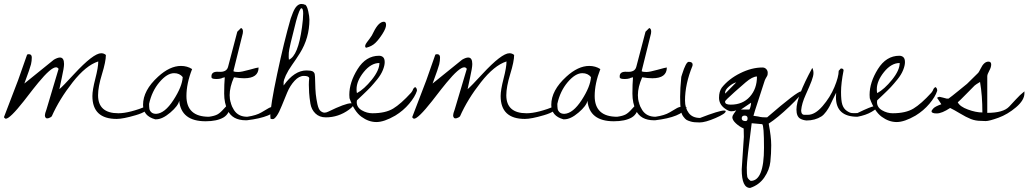

<svg xmlns="http://www.w3.org/2000/svg" viewBox="-25 -593 5137 959"><path d="M714.8 -65.4Q715.8 -61.5 715.8 -59.6Q715.8 -36.1 652.8 -17.6Q589.8 1 557.6 1Q436.5 1 436.5 -113.3Q436.5 -143.6 451.2 -200.2Q465.8 -256.8 465.8 -286.1Q404.3 -266.6 337.9 -182.1Q271.5 -97.7 233.4 -11.7Q227.5 -5.9 217.8 -2.9Q208 0 203.6 -4.4Q199.2 -8.8 199.2 -17.1Q199.2 -25.4 207 -45.9L267.6 -249Q262.7 -256.8 254.9 -256.8Q229.5 -256.8 166 -179.7Q149.4 -160.2 93.8 -87.9Q24.4 0 3.9 0Q2 0 -2 -3.4Q-5.9 -6.8 -4.9 -8.8L65.4 -192.4L110.4 -320.3Q115.2 -322.3 119.1 -322.3Q133.8 -322.3 133.8 -305.7Q133.8 -289.1 129.9 -272Q126 -254.9 96.7 -175.8L244.1 -294.9Q262.7 -305.7 274.4 -305.7Q294.9 -305.7 294.9 -273.4Q294.9 -254.9 283.7 -205.1Q272.5 -155.3 271.5 -147.5Q289.1 -162.1 344.7 -222.7Q441.4 -327.1 480.5 -327.1Q494.1 -327.1 503.9 -318.4Q503.9 -286.1 484.4 -222.7Q464.8 -159.2 464.8 -117.2Q464.8 -27.3 566.4 -27.3Q621.1 -27.3 714.8 -65.4Z M934.6 -248Q906.2 -175.8 906.2 -113.3Q906.2 -9.8 1018.6 -9.8Q1046.9 -13.7 1061 -21.5Q1075.2 -29.3 1091.8 -48.3Q1108.4 -67.4 1124 -80.1H1128.9Q1124 -25.4 1091.3 -6.3Q1058.6 12.7 1002 12.7Q879.9 12.7 870.1 -89.8Q865.2 -64.5 825.7 -30.8Q786.1 2.9 754.9 2.9Q752.9 2.9 750 2.9Q689.5 -13.7 689.5 -69.3Q689.5 -141.6 764.6 -210Q823.2 -263.7 878.9 -263.7Q910.2 -263.7 934.6 -248ZM719.7 -74.2Q719.7 -58.6 721.2 -49.3Q722.7 -40 731 -32.2Q739.3 -24.4 754.9 -24.4Q797.9 -26.4 841.3 -93.3Q884.8 -160.2 887.7 -208Q872.1 -227.5 844.7 -227.5Q809.6 -227.5 771.5 -182.6Q733.4 -137.7 719.7 -74.2Z M1097.7 -207 1085.9 -204.1Q1083 -201.2 1069.3 -199.2Q1055.7 -197.3 1043 -199.2Q1030.3 -201.2 1031.2 -209Q1029.3 -237.3 1067.4 -234.4Q1107.4 -231.4 1114.3 -259.8L1160.2 -434.6L1178.7 -453.1Q1188.5 -450.2 1188.5 -435.5L1187.5 -425.8L1141.6 -241.2V-236.3Q1149.4 -233.4 1165 -233.4Q1180.7 -233.4 1220.7 -244.6Q1260.7 -255.9 1266.6 -255.9Q1266.6 -202.1 1194.3 -202.1Q1171.9 -202.1 1143.6 -207Q1122.1 -158.2 1122.1 -117.7Q1122.1 -77.1 1143.6 -43.5Q1165 -9.8 1210 -9.8Q1255.9 -16.6 1280.8 -31.7Q1305.7 -46.9 1317.4 -53.2Q1329.1 -59.6 1340.8 -59.6Q1352.5 -59.6 1366.2 -56.6Q1338.9 -7.8 1208 7.8Q1205.1 7.8 1203.1 7.8Q1135.7 7.8 1112.3 -42Q1094.7 -78.1 1094.7 -125.5Q1094.7 -172.9 1097.7 -207Z M1717.8 -44.9Q1665 -6.8 1602.5 -6.8Q1570.3 -6.8 1550.3 -26.4Q1530.3 -45.9 1525.4 -75.7Q1520.5 -105.5 1519 -129.4Q1517.6 -153.3 1517.6 -169.4Q1517.6 -185.5 1519.5 -203.1Q1516.6 -213.9 1492.7 -213.9Q1468.8 -213.9 1446.3 -189.5Q1423.8 -165 1409.7 -131.3Q1395.5 -97.7 1382.3 -64.5Q1369.1 -31.2 1357.4 -14.6Q1345.7 2 1337.9 2Q1330.1 2 1326.2 0Q1325.2 -5.9 1325.2 -13.7Q1325.2 -62.5 1359.4 -223.6Q1393.6 -384.8 1426.8 -500Q1428.7 -506.8 1438 -529.8Q1447.3 -552.7 1458 -563Q1468.8 -573.2 1480.5 -573.2Q1492.2 -573.2 1499 -568.4V-570.3Q1508.8 -563.5 1514.6 -537.1Q1520.5 -510.7 1520.5 -495.1Q1520.5 -403.3 1472.7 -327.1Q1453.1 -295.9 1433.6 -268.6Q1414.1 -241.2 1402.8 -216.8Q1391.6 -192.4 1391.6 -180.7Q1391.6 -168.9 1391.6 -166Q1445.3 -241.2 1505.9 -241.2Q1527.3 -241.2 1537.1 -236.3Q1544.9 -231.4 1546.9 -223.1Q1548.8 -214.8 1549.3 -181.2Q1549.8 -147.5 1552.2 -123.5Q1554.7 -99.6 1560.5 -72.8Q1566.4 -45.9 1576.7 -38.1Q1586.9 -30.3 1595.7 -30.3Q1604.5 -30.3 1614.3 -35.2Q1700.2 -77.1 1727.5 -77.1Q1740.2 -77.1 1740.2 -69.3Q1740.2 -61.5 1717.8 -44.9ZM1454.1 -488.3Q1418 -348.6 1417.5 -329.6Q1417 -310.5 1417 -308.6L1418 -294.9Q1463.9 -313.5 1483.4 -457Q1489.3 -499 1489.3 -525.4Q1489.3 -551.8 1480.5 -551.8Q1471.7 -551.8 1454.1 -488.3Z M1720.7 -102.5Q1719.7 -111.3 1719.7 -119.1Q1719.7 -181.6 1761.2 -248Q1802.7 -314.5 1868.2 -314.5Q1880.9 -314.5 1888.7 -307.1Q1896.5 -299.8 1896.5 -282.7Q1896.5 -265.6 1887.2 -242.7Q1877.9 -219.7 1858.9 -196.3Q1839.8 -172.9 1826.2 -158.2Q1812.5 -143.6 1787.6 -120.1Q1762.7 -96.7 1757.8 -91.8Q1756.8 -84 1756.8 -83Q1756.8 -56.6 1782.2 -42Q1807.6 -27.3 1835 -27.3Q1900.4 -27.3 1939 -50.8Q1977.5 -74.2 2028.3 -129.9Q2036.1 -139.6 2037.6 -145.5Q2039.1 -151.4 2047.9 -158.2Q2057.6 -154.3 2057.6 -139.6Q2047.9 -109.4 2018.6 -74.7Q1989.3 -40 1949.2 -15.6Q1893.6 16.6 1855 16.6Q1816.4 16.6 1780.3 -9.8Q1744.1 -36.1 1720.7 -102.5ZM1870.1 -278.3Q1828.1 -278.3 1792 -233.4Q1755.9 -188.5 1755.9 -147.5Q1755.9 -133.8 1757.8 -127.9Q1793.9 -147.5 1832 -194.8Q1870.1 -242.2 1870.1 -278.3ZM1803.7 -354.5Q1798.8 -356.4 1798.8 -361.8Q1798.8 -367.2 1802.2 -373.5Q1805.7 -379.9 1819.8 -397.9Q1834 -416 1840.8 -432.6Q1866.2 -484.4 1892.6 -484.4Q1903.3 -484.4 1903.3 -468.3Q1903.3 -452.1 1885.3 -423.8Q1867.2 -395.5 1849.6 -378.4Q1832 -361.3 1803.7 -354.5Z M2753.9 -65.4Q2754.9 -61.5 2754.9 -59.6Q2754.9 -36.1 2691.9 -17.6Q2628.9 1 2596.7 1Q2475.6 1 2475.6 -113.3Q2475.6 -143.6 2490.2 -200.2Q2504.9 -256.8 2504.9 -286.1Q2443.4 -266.6 2377 -182.1Q2310.5 -97.7 2272.5 -11.7Q2266.6 -5.9 2256.8 -2.9Q2247.1 0 2242.7 -4.4Q2238.3 -8.8 2238.3 -17.1Q2238.3 -25.4 2246.1 -45.9L2306.6 -249Q2301.8 -256.8 2293.9 -256.8Q2268.6 -256.8 2205.1 -179.7Q2188.5 -160.2 2132.8 -87.9Q2063.5 0 2043 0Q2041 0 2037.1 -3.4Q2033.2 -6.8 2034.2 -8.8L2104.5 -192.4L2149.4 -320.3Q2154.3 -322.3 2158.2 -322.3Q2172.9 -322.3 2172.9 -305.7Q2172.9 -289.1 2168.9 -272Q2165 -254.9 2135.7 -175.8L2283.2 -294.9Q2301.8 -305.7 2313.5 -305.7Q2334 -305.7 2334 -273.4Q2334 -254.9 2322.8 -205.1Q2311.5 -155.3 2310.5 -147.5Q2328.1 -162.1 2383.8 -222.7Q2480.5 -327.1 2519.5 -327.1Q2533.2 -327.1 2543 -318.4Q2543 -286.1 2523.4 -222.7Q2503.9 -159.2 2503.9 -117.2Q2503.9 -27.3 2605.5 -27.3Q2660.2 -27.3 2753.9 -65.4Z M2973.6 -248Q2945.3 -175.8 2945.3 -113.3Q2945.3 -9.8 3057.6 -9.8Q3085.9 -13.7 3100.1 -21.5Q3114.3 -29.3 3130.9 -48.3Q3147.5 -67.4 3163.1 -80.1H3168Q3163.1 -25.4 3130.4 -6.3Q3097.7 12.7 3041 12.7Q2918.9 12.7 2909.2 -89.8Q2904.3 -64.5 2864.7 -30.8Q2825.2 2.9 2793.9 2.9Q2792 2.9 2789.1 2.9Q2728.5 -13.7 2728.5 -69.3Q2728.5 -141.6 2803.7 -210Q2862.3 -263.7 2918 -263.7Q2949.2 -263.7 2973.6 -248ZM2758.8 -74.2Q2758.8 -58.6 2760.3 -49.3Q2761.7 -40 2770 -32.2Q2778.3 -24.4 2793.9 -24.4Q2836.9 -26.4 2880.4 -93.3Q2923.8 -160.2 2926.8 -208Q2911.1 -227.5 2883.8 -227.5Q2848.6 -227.5 2810.5 -182.6Q2772.5 -137.7 2758.8 -74.2Z M3136.7 -207 3125 -204.1Q3122.1 -201.2 3108.4 -199.2Q3094.7 -197.3 3082 -199.2Q3069.3 -201.2 3070.3 -209Q3068.4 -237.3 3106.4 -234.4Q3146.5 -231.4 3153.3 -259.8L3199.2 -434.6L3217.8 -453.1Q3227.5 -450.2 3227.5 -435.5L3226.6 -425.8L3180.7 -241.2V-236.3Q3188.5 -233.4 3204.1 -233.4Q3219.7 -233.4 3259.8 -244.6Q3299.8 -255.9 3305.7 -255.9Q3305.7 -202.1 3233.4 -202.1Q3210.9 -202.1 3182.6 -207Q3161.1 -158.2 3161.1 -117.7Q3161.1 -77.1 3182.6 -43.5Q3204.1 -9.8 3249 -9.8Q3294.9 -16.6 3319.8 -31.7Q3344.7 -46.9 3356.4 -53.2Q3368.2 -59.6 3379.9 -59.6Q3391.6 -59.6 3405.3 -56.6Q3377.9 -7.8 3247.1 7.8Q3244.1 7.8 3242.2 7.8Q3174.8 7.8 3151.4 -42Q3133.8 -78.1 3133.8 -125.5Q3133.8 -172.9 3136.7 -207Z M3377.9 -209 3381.8 -221.7Q3401.4 -284.2 3415 -284.2Q3434.6 -284.2 3434.6 -269.5Q3434.6 -266.6 3433.6 -263.7Q3396.5 -172.9 3396.5 -90.8Q3396.5 -53.7 3415 -28.8Q3433.6 -3.9 3471.7 -3.9Q3567.4 -41 3591.8 -41Q3599.6 -41 3599.6 -37.1Q3599.6 -25.4 3548.8 -3.4Q3498 18.6 3469.2 18.6Q3440.4 18.6 3425.8 14.2Q3411.1 9.8 3404.3 5.9Q3397.5 2 3387.7 -11.2Q3377.9 -24.4 3375 -46.4Q3372.1 -68.4 3372.1 -109.4Q3372.1 -150.4 3377.9 -209ZM3480.5 -422.9Z M3814.5 24.4Q3827.1 90.8 3827.1 132.3Q3827.1 173.8 3822.8 214.8Q3818.4 255.9 3792.5 293.5Q3766.6 331.1 3721.7 345.7Q3679.7 345.7 3679.7 252.9L3690.4 90.8L3689.5 48.8Q3668.9 40 3650.9 23.4Q3632.8 6.8 3632.8 -7.8Q3632.8 -10.7 3634.8 -15.6Q3636.7 -20.5 3652.3 -42Q3641.6 -37.1 3627.4 -37.1Q3613.3 -37.1 3591.8 -53.7Q3566.4 -74.2 3566.4 -105Q3566.4 -135.7 3580.1 -155.3Q3615.2 -199.2 3672.4 -227.5Q3729.5 -255.9 3783.2 -255.9Q3794.9 -255.9 3802.2 -248Q3809.6 -240.2 3809.6 -229.5Q3809.6 -218.8 3807.1 -214.4Q3804.7 -210 3799.8 -201.7Q3794.9 -193.4 3792 -182.6Q3789.1 -171.9 3765.1 -99.6Q3741.2 -27.3 3738.3 -14.6Q3767.6 -10.7 3772.5 -8.8Q3779.3 -6.8 3806.6 -6.8Q3957 -136.7 3976.6 -136.7Q3979.5 -136.7 3979.5 -133.8Q3979.5 -119.1 3918.9 -61.5Q3858.4 -3.9 3814.5 24.4ZM3729.5 22.5Q3705.1 209 3705.1 244.1Q3705.1 279.3 3707.5 290Q3710 300.8 3724.6 310.5Q3791 310.5 3791 145.5Q3791 33.2 3782.2 27.3ZM3699.2 11.7Q3709 11.7 3709 -2Q3709 -15.6 3694.3 -15.6Q3679.7 -15.6 3679.7 -2Q3679.7 11.7 3699.2 11.7ZM3726.6 -80.1 3675.8 -45.9H3716.8Q3719.7 -45.9 3723.1 -58.6Q3726.6 -71.3 3726.6 -80.1ZM3596.7 -86.9V-84Q3596.7 -70.3 3625 -70.3Q3684.6 -70.3 3720.2 -109.9Q3755.9 -149.4 3755.9 -210.9Q3733.4 -210.9 3699.2 -181.6Q3683.6 -168.9 3644.5 -133.8Q3596.7 -90.8 3596.7 -86.9ZM3597.7 -126 3652.3 -181.6Q3635.7 -177.7 3616.2 -161.1Q3596.7 -144.5 3596.7 -129.9V-127Z M4188.5 -241.2Q4175.8 -176.8 4175.8 -133.8Q4175.8 -90.8 4182.1 -70.8Q4188.5 -50.8 4203.6 -40Q4218.8 -29.3 4230 -28.3Q4241.2 -27.3 4257.8 -28.3Q4328.1 -62.5 4342.3 -62.5Q4356.4 -62.5 4356.4 -57.6Q4356.4 -50.8 4328.1 -34.2Q4299.8 -17.6 4257.8 -9.8Q4150.4 -9.8 4150.4 -107.4Q4150.4 -118.2 4151.4 -129.9Q4145.5 -119.1 4135.3 -97.2Q4125 -75.2 4119.1 -63.5Q4113.3 -51.8 4101.6 -35.6Q4089.8 -19.5 4078.1 -11.7Q4045.9 8.8 4002.9 8.8Q3984.4 6.8 3972.7 0Q3953.1 -10.7 3953.1 -45.9Q3953.1 -108.4 4032.2 -253.9Q4038.1 -242.2 4038.1 -228Q4038.1 -213.9 4028.8 -189Q4019.5 -164.1 3999.5 -120.1Q3979.5 -76.2 3976.6 -42Q3976.6 -21.5 3990.2 -19.5Q3995.1 -19.5 4009.8 -19.5Q4045.9 -19.5 4083.5 -63Q4121.1 -106.4 4142.6 -157.7Q4164.1 -209 4164.1 -239.3L4174.8 -251Q4188.5 -251 4188.5 -241.2Z M4319.3 -102.5Q4318.4 -111.3 4318.4 -119.1Q4318.4 -181.6 4359.9 -248Q4401.4 -314.5 4466.8 -314.5Q4479.5 -314.5 4487.3 -307.1Q4495.1 -299.8 4495.1 -282.7Q4495.1 -265.6 4485.8 -242.7Q4476.6 -219.7 4457.5 -196.3Q4438.5 -172.9 4424.8 -158.2Q4411.1 -143.6 4386.2 -120.1Q4361.3 -96.7 4356.4 -91.8Q4355.5 -84 4355.5 -83Q4355.5 -56.6 4380.9 -42Q4406.2 -27.3 4433.6 -27.3Q4499 -27.3 4537.6 -50.8Q4576.2 -74.2 4627 -129.9Q4634.8 -139.6 4636.2 -145.5Q4637.7 -151.4 4646.5 -158.2Q4656.2 -154.3 4656.2 -139.6Q4646.5 -109.4 4617.2 -74.7Q4587.9 -40 4547.9 -15.6Q4492.2 16.6 4453.6 16.6Q4415 16.6 4378.9 -9.8Q4342.8 -36.1 4319.3 -102.5ZM4468.8 -278.3Q4426.8 -278.3 4390.6 -233.4Q4354.5 -188.5 4354.5 -147.5Q4354.5 -133.8 4356.4 -127.9Q4392.6 -147.5 4430.7 -194.8Q4468.8 -242.2 4468.8 -278.3Z M4703.1 -100.6H4712.9Q4725.6 -109.4 4763.2 -140.1Q4800.8 -170.9 4805.2 -174.3Q4809.6 -177.7 4861.3 -229.5Q4865.2 -234.4 4873 -250Q4889.6 -285.2 4912.1 -285.2Q4925.8 -285.2 4925.8 -271Q4925.8 -256.8 4916 -239.3Q4906.2 -221.7 4906.2 -211.9V-29.3Q4986.3 -29.3 5015.6 -60.5Q5027.3 -72.3 5048.3 -95.7Q5069.3 -119.1 5091.8 -136.7V-127Q5091.8 -92.8 5049.8 -57.1Q5007.8 -21.5 4961.9 -4.9Q4916 11.7 4898.4 11.7Q4880.9 11.7 4874 10.7Q4847.7 10.7 4824.2 1.5Q4800.8 -7.8 4770 -26.4Q4739.3 -44.9 4720.7 -53.7Q4679.7 -26.4 4653.8 -26.4Q4627.9 -26.4 4627.9 -37.1Q4627.9 -42 4637.2 -51.8Q4646.5 -61.5 4676.8 -72.3L4658.2 -100.6Q4653.3 -104.5 4659.2 -106.9Q4665 -109.4 4668 -109.4L4684.6 -105.5Q4702.1 -100.6 4703.1 -100.6ZM4758.8 -82Q4769.5 -60.5 4809.6 -45.9Q4849.6 -31.2 4881.8 -31.2Q4881.8 -116.2 4870.1 -183.6Q4848.6 -170.9 4842.8 -165.5Q4836.9 -160.2 4801.8 -124Q4766.6 -87.9 4758.8 -82Z"/></svg>

Font: Dawning of a New Day
Style: Regular
Weight: 400
Designer: Kimberly Geswein
Foundry: Kimberly Geswein
Version: Version 1.002 2010